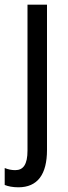

<svg xmlns="http://www.w3.org/2000/svg" viewBox="-46 -557 291 817"><path d="M32 240C114 240 154 185 154 81V-537H71V84C71 143 53 167 19 167C3 167 -11 164 -26 158V230C-12 236 9 240 32 240Z"/></svg>

Font: Noto Sans Sinhala Condensed
Style: Regular
Weight: 400
Width: 3
Designer: Jelle Bosma - Monotype Design Team
Foundry: Monotype Imaging Inc.
Version: Version 2.006